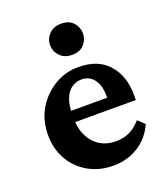

<svg xmlns="http://www.w3.org/2000/svg" viewBox="-122 -721 709 815"><g transform="rotate(-20 233.0 -313.5)"><path d="M252 7.8Q188.5 7.8 139.2 -20.5Q89.8 -48.8 62 -97.7Q34.2 -146.5 34.2 -208Q34.2 -276.4 65.4 -327.6Q96.7 -378.9 147 -408.2Q197.3 -437.5 254.9 -436.5Q341.8 -436.5 388.7 -383.3Q435.5 -330.1 435.5 -245.1V-221.7H148.4V-272.5H338.9L324.2 -249V-283.2Q324.2 -328.1 303.7 -355.5Q283.2 -382.8 247.1 -382.8Q223.6 -382.8 203.6 -369.1Q183.6 -355.5 172.4 -327.6Q161.1 -299.8 161.1 -257.8V-237.3Q161.1 -169.9 198.2 -127.9Q235.4 -85.9 296.9 -85.9Q330.1 -85.9 357.4 -98.1Q384.8 -110.4 410.2 -139.6L440.4 -111.3Q413.1 -52.7 363.3 -22.5Q313.5 7.8 252 7.8ZM248 -494.1Q212.9 -494.1 192.9 -515.6Q172.9 -537.1 172.9 -564.5Q172.9 -592.8 192.9 -613.8Q212.9 -634.8 248 -634.8Q283.2 -634.8 302.2 -613.8Q321.3 -592.8 321.3 -564.5Q321.3 -537.1 302.2 -515.6Q283.2 -494.1 248 -494.1Z"/></g></svg>

Font: Crimson Pro ExtraLight
Style: Bold
Weight: 700
Version: Version 1.002